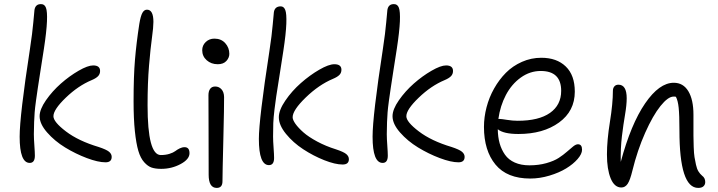

<svg xmlns="http://www.w3.org/2000/svg" viewBox="-20 -835 3478 930"><path d="M124 -45.9Q75.2 -45.9 75.2 -172.9Q75.2 -273.9 125 -597.2Q137.2 -677.7 141.4 -727.1Q145.5 -776.4 147 -787.1Q151.9 -816.4 180.2 -814.9Q195.8 -814.9 202.6 -797.4Q209.5 -779.8 207.5 -731.7Q205.6 -683.6 192.9 -600.1Q186 -557.1 176.3 -493.9Q166.5 -430.7 163.1 -408.2Q159.7 -385.7 154.5 -348.4Q149.4 -311 147.9 -291Q146.5 -271 145.3 -243.9Q144 -216.8 144 -185.1Q144 -163.1 146.5 -129.9Q148.9 -96.7 148.9 -81.1Q148.9 -45.9 124 -45.9ZM491.2 -48.8Q455.1 -48.8 400.6 -69.3Q346.2 -89.8 295.4 -120.8Q244.6 -151.9 208.3 -193.4Q171.9 -234.9 171.9 -272Q171.9 -305.2 202.6 -349.4Q233.4 -393.6 274.9 -430.2Q316.4 -466.8 360.8 -492.4Q405.3 -518.1 431.2 -518.1Q464.8 -518.1 464.8 -491.2Q464.8 -476.1 454.8 -465.8Q444.8 -455.6 423.8 -446.8Q358.4 -419.4 298.6 -361.8Q238.8 -304.2 238.8 -272Q238.8 -244.6 299.3 -198.5Q359.9 -152.3 458 -123Q495.1 -110.8 508.1 -100.1Q521 -89.4 521 -75.2Q521 -48.8 491.2 -48.8Z M760.7 -17.1Q733.4 -17.1 714.8 -23.2Q696.3 -29.3 678.5 -49.1Q660.6 -68.8 650.1 -104.2Q639.6 -139.6 633.3 -199.7Q627 -259.8 627 -345.2Q627 -464.8 633.8 -545.9Q640.6 -627 654.8 -719.2Q661.1 -757.3 669.7 -772.7Q678.2 -788.1 691.9 -788.1Q723.1 -788.1 723.1 -729Q723.1 -703.1 716.1 -652.6Q709 -602.1 701.9 -517.6Q694.8 -433.1 694.8 -325.2Q694.8 -84 758.8 -84Q782.2 -84 800.8 -89.8Q819.3 -95.7 828.9 -103Q838.4 -110.4 850.3 -116.2Q862.3 -122.1 874 -122.1Q897.9 -122.1 897.9 -92.8Q897.9 -63.5 854.7 -40.3Q811.5 -17.1 760.7 -17.1Z M1034.7 -523.9Q1002.9 -523.9 981.2 -543.2Q959.5 -562.5 959.5 -591.8Q959.5 -615.2 976.6 -631.6Q993.7 -647.9 1018.6 -647.9Q1051.3 -647.9 1071 -626Q1090.8 -604 1090.8 -574.2Q1090.8 -555.2 1076.4 -539.6Q1062 -523.9 1034.7 -523.9ZM1029.8 75.2Q990.7 75.2 990.7 11.2Q990.7 -108.4 990.2 -220.7Q989.7 -333 989.7 -374Q989.7 -393.6 998 -404.8Q1006.3 -416 1022.5 -416Q1040.5 -416 1052.7 -402.6Q1064.9 -389.2 1065.4 -365.2Q1065.9 -324.7 1061.8 -158.7Q1057.6 7.3 1057.6 43Q1057.6 75.2 1029.8 75.2Z M1282.7 -35.2Q1233.9 -35.2 1233.9 -162.1Q1233.9 -256.3 1284.7 -585.9Q1296.9 -666.5 1301 -715.8Q1305.2 -765.1 1306.6 -775.9Q1311 -804.2 1339.8 -804.2Q1355 -804.2 1361.8 -786.6Q1368.7 -769 1366.9 -720.5Q1365.2 -671.9 1352.5 -588.9Q1344.7 -538.6 1333.3 -465.3Q1321.8 -392.1 1318.1 -368.7Q1314.5 -345.2 1309.6 -305.2Q1304.7 -265.1 1303.7 -238.3Q1302.7 -211.4 1302.7 -173.8Q1302.7 -151.9 1305.2 -118.7Q1307.6 -85.4 1307.6 -69.8Q1307.6 -35.2 1282.7 -35.2ZM1639.6 -38.1Q1603.5 -38.1 1550.5 -59.1Q1497.6 -80.1 1448.7 -112.1Q1399.9 -144 1365.2 -186.5Q1330.6 -229 1330.6 -267.1Q1330.6 -301.8 1362.3 -348.1Q1394 -394.5 1437.3 -432.6Q1480.5 -470.7 1526.4 -497.3Q1572.3 -523.9 1599.6 -523.9Q1633.8 -523.9 1633.8 -497.1Q1633.8 -481.9 1623.8 -471.9Q1613.8 -461.9 1592.8 -453.1Q1524.4 -424.3 1460.9 -362.8Q1397.5 -301.3 1397.5 -267.1Q1397.5 -254.4 1411.1 -235.1Q1424.8 -215.8 1449.7 -193.8Q1474.6 -171.9 1516.4 -149.4Q1558.1 -127 1606.9 -111.8Q1644 -99.6 1657 -88.9Q1669.9 -78.1 1669.9 -64Q1669.9 -38.1 1639.6 -38.1Z M1833.5 -45.9Q1784.7 -45.9 1784.7 -172.9Q1784.7 -273.9 1834.5 -597.2Q1846.7 -677.7 1850.8 -727.1Q1855 -776.4 1856.4 -787.1Q1861.3 -816.4 1889.6 -814.9Q1905.3 -814.9 1912.1 -797.4Q1918.9 -779.8 1917 -731.7Q1915 -683.6 1902.3 -600.1Q1895.5 -557.1 1885.7 -493.9Q1876 -430.7 1872.6 -408.2Q1869.1 -385.7 1864 -348.4Q1858.9 -311 1857.4 -291Q1856 -271 1854.7 -243.9Q1853.5 -216.8 1853.5 -185.1Q1853.5 -163.1 1856 -129.9Q1858.4 -96.7 1858.4 -81.1Q1858.4 -45.9 1833.5 -45.9ZM2200.7 -48.8Q2164.6 -48.8 2110.1 -69.3Q2055.7 -89.8 2004.9 -120.8Q1954.1 -151.9 1917.7 -193.4Q1881.3 -234.9 1881.3 -272Q1881.3 -305.2 1912.1 -349.4Q1942.9 -393.6 1984.4 -430.2Q2025.9 -466.8 2070.3 -492.4Q2114.7 -518.1 2140.6 -518.1Q2174.3 -518.1 2174.3 -491.2Q2174.3 -476.1 2164.3 -465.8Q2154.3 -455.6 2133.3 -446.8Q2067.9 -419.4 2008.1 -361.8Q1948.2 -304.2 1948.2 -272Q1948.2 -244.6 2008.8 -198.5Q2069.3 -152.3 2167.5 -123Q2204.6 -110.8 2217.5 -100.1Q2230.5 -89.4 2230.5 -75.2Q2230.5 -48.8 2200.7 -48.8Z M2548.3 29.8Q2436 29.8 2380.1 -37.8Q2324.2 -105.5 2324.2 -220.2Q2324.2 -267.6 2336.7 -315.4Q2349.1 -363.3 2373.3 -406.2Q2397.5 -449.2 2430.4 -482.4Q2463.4 -515.6 2508.1 -535.4Q2552.7 -555.2 2602.1 -555.2Q2676.8 -555.2 2720.5 -512.9Q2764.2 -470.7 2764.2 -391.1Q2764.2 -296.9 2687.7 -241.5Q2611.3 -186 2491.2 -186Q2418.9 -186 2391.1 -209Q2391.6 -171.4 2400.1 -140.9Q2408.7 -110.4 2426 -85.7Q2443.4 -61 2473.6 -47.6Q2503.9 -34.2 2544.4 -34.2Q2588.9 -34.2 2626.2 -44.7Q2663.6 -55.2 2686.3 -70.1Q2709 -85 2726.1 -100.1Q2743.2 -115.2 2756.3 -125.7Q2769.5 -136.2 2779.3 -136.2Q2799.3 -136.2 2799.3 -109.9Q2799.3 -89.4 2777.8 -64.7Q2756.3 -40 2722.4 -19.3Q2688.5 1.5 2641.6 15.6Q2594.7 29.8 2548.3 29.8ZM2401.4 -258.8Q2408.7 -258.8 2436 -254.4Q2463.4 -250 2487.3 -250Q2589.8 -250 2644 -288.1Q2698.2 -326.2 2698.2 -395Q2698.2 -491.2 2599.1 -491.2Q2546.9 -491.2 2502.4 -459.2Q2458 -427.2 2430.4 -374.8Q2402.8 -322.3 2394 -258.8Z M3361.8 75.2Q3271 75.2 3271 -203.1Q3271 -278.3 3267.3 -313.2Q3263.7 -348.1 3253.9 -366.2Q3251 -367.2 3242.7 -367.2Q3215.8 -367.2 3179.2 -321.5Q3142.6 -275.9 3105 -191.7Q3067.4 -107.4 3043 -7.8Q3032.2 37.1 3020.3 55.2Q3008.3 73.2 2989.7 73.2Q2956.1 73.2 2938 29.1Q2919.9 -15.1 2919.9 -86.9Q2919.9 -155.3 2934.3 -244.6Q2948.7 -334 2948.7 -395Q2948.7 -408.2 2955.8 -416.5Q2962.9 -424.8 2975.6 -424.8Q3015.6 -424.8 3015.6 -358.9Q3015.6 -326.7 3007.6 -280Q2999.5 -233.4 2992.4 -174.8Q2985.4 -116.2 2986.8 -50.8Q3036.1 -233.9 3104.7 -334Q3173.3 -434.1 3243.7 -434.1Q3289.6 -434.1 3314.2 -393.1Q3338.9 -352.1 3338.9 -279.8Q3338.9 -267.6 3338.9 -244.6Q3338.9 -199.2 3338.9 -177.7Q3338.9 -156.2 3340.1 -123.3Q3341.3 -90.3 3344 -74Q3346.7 -57.6 3351.1 -37.4Q3355.5 -17.1 3363 -4.9Q3370.6 7.3 3380.9 16.1Q3396 26.9 3396 46.9Q3396 59.1 3387.7 67.1Q3379.4 75.2 3361.8 75.2Z"/></svg>

Font: Shantell Sans Irregular Bouncy
Style: Regular
Weight: 300
Designer: Stephen Nixon, Anya Danilova, Shantell Martin
Foundry: Arrow Type
Version: Version 1.006;[9816181b4]